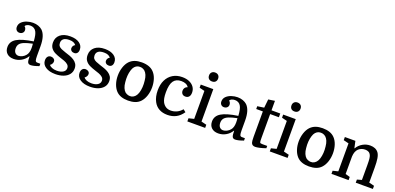

<svg xmlns="http://www.w3.org/2000/svg" viewBox="6 -1699 5440 2644"><g transform="rotate(20 2726.5 -377.0)"><path d="M35 -117Q35 -197 109 -242Q183 -287 350 -312Q346 -368 339 -399Q332 -430 321 -450Q308 -475 285 -488Q262 -501 233 -501Q207 -501 186 -491.5Q165 -482 158 -466Q172 -457 178 -441.5Q184 -426 184 -413Q184 -388 166 -372Q148 -356 121 -356Q95 -356 78.5 -373.5Q62 -391 62 -420Q62 -462 91 -491Q120 -520 165 -535Q210 -550 255 -550Q298 -550 333.5 -537Q369 -524 393 -502Q460 -437 460 -281V-141Q460 -92 466.5 -73Q473 -54 495 -54H540V-19Q462 10 419 10Q388 10 377 -12.5Q366 -35 366 -99H362Q331 -48 280 -19Q229 10 170 10Q107 10 71 -24Q35 -58 35 -117ZM219 -53Q244 -53 273 -67.5Q302 -82 322 -107Q337 -125 345 -152Q353 -179 353 -216Q353 -231 352 -247Q351 -263 349 -278Q272 -262 228.5 -244Q185 -226 166.5 -201Q148 -176 148 -140Q148 -97 168 -75Q188 -53 219 -53Z M785 -41Q839 -41 874.5 -62.5Q910 -84 910 -123Q910 -154 888 -173.5Q866 -193 833.5 -205Q801 -217 768 -227Q727 -240 689 -258Q651 -276 627 -308Q603 -340 603 -391Q603 -463 655.5 -506.5Q708 -550 802 -550Q886 -550 935.5 -515Q985 -480 985 -421Q985 -389 969.5 -370.5Q954 -352 926 -352Q900 -352 884 -366.5Q868 -381 868 -402Q868 -421 878 -436.5Q888 -452 904 -459Q889 -479 865.5 -489Q842 -499 806 -499Q750 -499 722.5 -478Q695 -457 695 -418Q695 -389 708.5 -371.5Q722 -354 748 -342.5Q774 -331 811 -319Q847 -308 881.5 -295.5Q916 -283 944.5 -264.5Q973 -246 990 -219Q1007 -192 1007 -152Q1007 -101 977.5 -64.5Q948 -28 897 -9Q846 10 781 10Q691 10 637 -26Q583 -62 583 -122Q583 -157 600 -177Q617 -197 646 -197Q670 -197 688 -183Q706 -169 706 -146Q706 -127 695 -110Q684 -93 670 -85Q682 -67 712 -54Q742 -41 785 -41Z M1292 -41Q1346 -41 1381.5 -62.5Q1417 -84 1417 -123Q1417 -154 1395 -173.5Q1373 -193 1340.5 -205Q1308 -217 1275 -227Q1234 -240 1196 -258Q1158 -276 1134 -308Q1110 -340 1110 -391Q1110 -463 1162.5 -506.5Q1215 -550 1309 -550Q1393 -550 1442.5 -515Q1492 -480 1492 -421Q1492 -389 1476.5 -370.5Q1461 -352 1433 -352Q1407 -352 1391 -366.5Q1375 -381 1375 -402Q1375 -421 1385 -436.5Q1395 -452 1411 -459Q1396 -479 1372.5 -489Q1349 -499 1313 -499Q1257 -499 1229.5 -478Q1202 -457 1202 -418Q1202 -389 1215.5 -371.5Q1229 -354 1255 -342.5Q1281 -331 1318 -319Q1354 -308 1388.5 -295.5Q1423 -283 1451.5 -264.5Q1480 -246 1497 -219Q1514 -192 1514 -152Q1514 -101 1484.5 -64.5Q1455 -28 1404 -9Q1353 10 1288 10Q1198 10 1144 -26Q1090 -62 1090 -122Q1090 -157 1107 -177Q1124 -197 1153 -197Q1177 -197 1195 -183Q1213 -169 1213 -146Q1213 -127 1202 -110Q1191 -93 1177 -85Q1189 -67 1219 -54Q1249 -41 1292 -41Z M2098 -273Q2098 -209 2079 -151Q2060 -93 2025 -55Q1994 -21 1949 -5.5Q1904 10 1846 10Q1789 10 1744.5 -5.5Q1700 -21 1669 -54Q1635 -91 1616.5 -146Q1598 -201 1598 -265Q1598 -330 1617 -388.5Q1636 -447 1671 -485Q1704 -519 1747.5 -534.5Q1791 -550 1849 -550Q1906 -550 1951 -534.5Q1996 -519 2027 -486Q2062 -449 2080 -393Q2098 -337 2098 -273ZM1726 -215Q1730 -168 1744 -135Q1758 -102 1780 -82Q1802 -66 1825.5 -60Q1849 -54 1878 -60Q1935 -77 1958 -149Q1970 -188 1973 -233Q1976 -278 1970 -326Q1966 -372 1952 -405.5Q1938 -439 1916 -458Q1895 -475 1871 -480.5Q1847 -486 1817 -480Q1760 -463 1739 -391Q1715 -313 1726 -215Z M2442 -550Q2502 -550 2546 -530.5Q2590 -511 2615 -476Q2640 -441 2640 -394Q2640 -354 2621.5 -333Q2603 -312 2571 -312Q2539 -312 2523 -330.5Q2507 -349 2507 -376Q2507 -401 2520 -419Q2533 -437 2557 -444Q2543 -469 2515 -481.5Q2487 -494 2448 -494Q2372 -494 2335.5 -443Q2299 -392 2299 -277Q2299 -226 2305.5 -192Q2312 -158 2325 -134Q2344 -100 2374 -81Q2404 -62 2447 -62Q2492 -62 2535 -82Q2578 -102 2608 -140L2646 -110Q2604 -48 2548.5 -19Q2493 10 2423 10Q2352 10 2300.5 -18.5Q2249 -47 2220 -102Q2184 -169 2184 -264Q2184 -351 2215.5 -415Q2247 -479 2305.5 -514.5Q2364 -550 2442 -550Z M2791 -475 2714 -494V-540H2898V-65L2975 -46V0H2714V-46L2791 -65ZM2778 -698Q2778 -728 2796 -746Q2814 -764 2844 -764Q2875 -764 2893 -746Q2911 -728 2911 -698Q2911 -669 2893.5 -651Q2876 -633 2844 -633Q2813 -633 2795.5 -650.5Q2778 -668 2778 -698Z M3033 -117Q3033 -197 3107 -242Q3181 -287 3348 -312Q3344 -368 3337 -399Q3330 -430 3319 -450Q3306 -475 3283 -488Q3260 -501 3231 -501Q3205 -501 3184 -491.5Q3163 -482 3156 -466Q3170 -457 3176 -441.5Q3182 -426 3182 -413Q3182 -388 3164 -372Q3146 -356 3119 -356Q3093 -356 3076.5 -373.5Q3060 -391 3060 -420Q3060 -462 3089 -491Q3118 -520 3163 -535Q3208 -550 3253 -550Q3296 -550 3331.5 -537Q3367 -524 3391 -502Q3458 -437 3458 -281V-141Q3458 -92 3464.5 -73Q3471 -54 3493 -54H3538V-19Q3460 10 3417 10Q3386 10 3375 -12.5Q3364 -35 3364 -99H3360Q3329 -48 3278 -19Q3227 10 3168 10Q3105 10 3069 -24Q3033 -58 3033 -117ZM3217 -53Q3242 -53 3271 -67.5Q3300 -82 3320 -107Q3335 -125 3343 -152Q3351 -179 3351 -216Q3351 -231 3350 -247Q3349 -263 3347 -278Q3270 -262 3226.5 -244Q3183 -226 3164.5 -201Q3146 -176 3146 -140Q3146 -97 3166 -75Q3186 -53 3217 -53Z M3547 -485V-526L3644 -540L3657 -665L3751 -679V-540H3879V-485H3751V-138Q3751 -104 3752 -91.5Q3753 -79 3756 -71Q3759 -64 3767 -61.5Q3775 -59 3793 -59H3863V-25Q3811 -7 3772 1.5Q3733 10 3710 10Q3665 10 3652 -27Q3648 -39 3646 -58Q3644 -77 3644 -114V-485Z M3999 -475 3922 -494V-540H4106V-65L4183 -46V0H3922V-46L3999 -65ZM3986 -698Q3986 -728 4004 -746Q4022 -764 4052 -764Q4083 -764 4101 -746Q4119 -728 4119 -698Q4119 -669 4101.5 -651Q4084 -633 4052 -633Q4021 -633 4003.5 -650.5Q3986 -668 3986 -698Z M4749 -273Q4749 -209 4730 -151Q4711 -93 4676 -55Q4645 -21 4600 -5.5Q4555 10 4497 10Q4440 10 4395.5 -5.5Q4351 -21 4320 -54Q4286 -91 4267.5 -146Q4249 -201 4249 -265Q4249 -330 4268 -388.5Q4287 -447 4322 -485Q4355 -519 4398.5 -534.5Q4442 -550 4500 -550Q4557 -550 4602 -534.5Q4647 -519 4678 -486Q4713 -449 4731 -393Q4749 -337 4749 -273ZM4377 -215Q4381 -168 4395 -135Q4409 -102 4431 -82Q4453 -66 4476.5 -60Q4500 -54 4529 -60Q4586 -77 4609 -149Q4621 -188 4624 -233Q4627 -278 4621 -326Q4617 -372 4603 -405.5Q4589 -439 4567 -458Q4546 -475 4522 -480.5Q4498 -486 4468 -480Q4411 -463 4390 -391Q4366 -313 4377 -215Z M4903 -65V-475L4826 -494V-540H4980L5002 -440H5006Q5036 -491 5087 -520.5Q5138 -550 5196 -550Q5279 -550 5319 -496Q5339 -468 5347.5 -417.5Q5356 -367 5356 -281V-65L5433 -46V0H5182V-46L5249 -65V-278Q5249 -341 5245.5 -373.5Q5242 -406 5233 -425Q5222 -450 5200.5 -461.5Q5179 -473 5150 -473Q5095 -473 5055 -438Q5014 -400 5010 -322V-65L5077 -46V0H4826V-46Z"/></g></svg>

Font: Domine Medium
Style: Regular
Weight: 500
Designer: Pablo Impallari, Rodrigo Fuenzalida, Brenda Gallo
Foundry: Pablo Impallari, Rodrigo Fuenzalida, Brenda Gallo
Version: Version 2.000